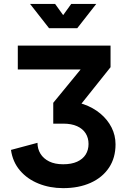

<svg xmlns="http://www.w3.org/2000/svg" viewBox="-20 -743 652 990"><path d="M329.8 -120.6 550 -396.5 462.9 -466.8 254.6 -212.9ZM575.7 1.2Q575.7 -45.2 555.2 -85.7Q534.7 -126.2 497.8 -157.1Q460.9 -188 411.7 -205.3Q362.5 -222.7 305.7 -222.7Q294.7 -222.7 282.8 -220.2Q271 -217.8 262.8 -215.3Q254.6 -212.9 254.6 -212.9V-105.5Q254.6 -105.5 262.8 -105.5Q271 -105.5 282.8 -105.5Q294.7 -105.5 305.7 -105.5Q348.4 -105.5 377.6 -92.3Q406.7 -79.1 421.6 -55.5Q436.5 -32 436.5 -0.7Q436.5 30.5 421.6 54.1Q406.7 77.6 377.6 90.8Q348.4 104 305.7 104Q262.9 104 233.4 89.4Q203.9 74.7 188.6 49.7Q173.3 24.7 173.3 -6.6L36.6 30Q45.4 92 83 136.1Q120.6 180.2 178.7 203.6Q236.8 227.1 305.7 227.1Q386.2 227.1 447 199.8Q507.8 172.6 541.7 121.9Q575.7 71.3 575.7 1.2ZM71.8 -507.8V-384.8H416.5L550 -396.5V-507.8ZM264.2 -722.7H135L232.9 -597.7H354ZM347.2 -722.7 257.3 -597.7H378.4L476.3 -722.7Z"/></svg>

Font: Giphurs
Style: Regular
Weight: 400
Version: Version 2.010